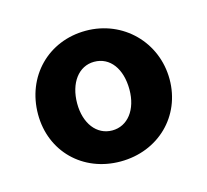

<svg xmlns="http://www.w3.org/2000/svg" viewBox="-60 -779 489 454"><g transform="rotate(-15 185.0 -552.0)"><path d="M184 -392C277 -392 346 -460 346 -550C346 -641 275 -712 184 -712C92 -712 24 -643 24 -550C24 -459 92 -392 184 -392ZM120 -551C120 -601 146 -636 184 -636C223 -636 248 -602 248 -551C248 -502 222 -468 184 -468C146 -468 120 -502 120 -551Z"/></g></svg>

Font: Easer Grotesk Medium
Style: Regular
Weight: 500
Designer: Boardeaser, Bonnie Shaver-Troup, Thomas Jockin
Foundry: Lexend
Version: Version 1.001;Glyphs 3.1.2 (3151)